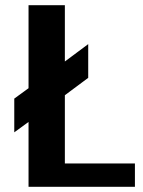

<svg xmlns="http://www.w3.org/2000/svg" viewBox="-20 -720 550 740"><path d="M35 -210 90 -250V0H500V-90H230V-353L320 -420V-550L230 -483V-700H90V-380L35 -340Z"/></svg>

Font: Scada
Style: Bold
Weight: 700
Designer: Jovanny Lemonad
Foundry: Jovanny Lemonad
Version: Version 3.005